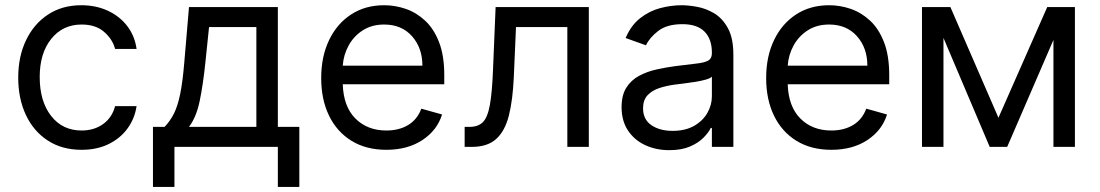

<svg xmlns="http://www.w3.org/2000/svg" viewBox="-20 -573 4290 749"><path d="M298.3 11.4Q221.6 11.4 166.2 -24.9Q110.8 -61.1 81 -124.6Q51.1 -188.2 51.1 -269.9Q51.1 -353 81.9 -416.7Q112.6 -480.5 167.8 -516.5Q223 -552.6 296.9 -552.6Q354.4 -552.6 400.6 -531.2Q446.7 -509.9 476.2 -471.6Q505.7 -433.2 512.8 -382.1H429Q419.4 -419.4 386.5 -448.3Q353.7 -477.3 298.3 -477.3Q224.8 -477.3 179.9 -421.3Q134.9 -365.4 134.9 -272.7Q134.9 -177.9 179.3 -120.9Q223.7 -63.9 298.3 -63.9Q347.3 -63.9 382.3 -89.1Q417.3 -114.3 429 -159.1H512.8Q505.7 -110.8 477.8 -72.3Q449.9 -33.7 404.3 -11.2Q358.7 11.4 298.3 11.4Z M576.7 156.2V-78.1H622.2Q644.2 -101.2 658.7 -130.3Q673.3 -159.4 682.9 -206.3Q692.5 -253.2 698.9 -329.5L717.3 -545.5H1063.9V-78.1H1147.7V156.2H1063.9V0H660.5V156.2ZM717.3 -78.1H980.1V-467.3H795.5L781.2 -329.5Q772.4 -244 759.2 -180Q746.1 -116.1 717.3 -78.1Z M1487.2 11.4Q1408.4 11.4 1351.4 -23.6Q1294.4 -58.6 1263.7 -121.6Q1233 -184.7 1233 -268.5Q1233 -352.3 1263.7 -416.4Q1294.4 -480.5 1349.6 -516.5Q1404.8 -552.6 1478.7 -552.6Q1521.3 -552.6 1562.9 -538.4Q1604.4 -524.1 1638.5 -492.4Q1672.6 -460.6 1692.8 -408.4Q1713.1 -356.2 1713.1 -279.8V-244.3H1317.1Q1320 -157 1366.7 -110.4Q1413.4 -63.9 1487.2 -63.9Q1536.6 -63.9 1572.1 -85.2Q1607.6 -106.5 1623.6 -149.1L1704.5 -126.4Q1685.4 -64.6 1627.8 -26.6Q1570.3 11.4 1487.2 11.4ZM1317.1 -316.8H1627.8Q1627.8 -386 1587.4 -431.6Q1546.9 -477.3 1478.7 -477.3Q1430.8 -477.3 1395.6 -454.9Q1360.4 -432.5 1340.2 -395.8Q1320 -359 1317.1 -316.8Z M1792.6 0V-78.1H1812.5Q1845.2 -78.1 1863.6 -96.4Q1882.1 -114.7 1891 -163.5Q1899.9 -212.4 1903.4 -304L1913.4 -545.5H2277V0H2193.2V-467.3H1992.9L1984.4 -272.7Q1980.5 -183.2 1965.2 -122.5Q1949.9 -61.8 1915.7 -30.9Q1881.4 0 1821 0Z M2590.9 12.8Q2539.1 12.8 2496.8 -6.9Q2454.5 -26.6 2429.7 -64.1Q2404.8 -101.6 2404.8 -154.8Q2404.8 -201.7 2423.3 -231Q2441.8 -260.3 2472.7 -277Q2503.6 -293.7 2541 -302Q2578.5 -310.4 2616.5 -315.3Q2666.2 -321.7 2697.3 -325.1Q2728.3 -328.5 2742.7 -336.6Q2757.1 -344.8 2757.1 -365.1V-367.9Q2757.1 -420.5 2728.5 -449.6Q2699.9 -478.7 2642 -478.7Q2582 -478.7 2547.9 -452.4Q2513.8 -426.1 2500 -396.3L2420.5 -424.7Q2441.8 -474.4 2477.5 -502.3Q2513.1 -530.2 2555.6 -541.4Q2598 -552.6 2639.2 -552.6Q2665.5 -552.6 2699.8 -546.3Q2734 -540.1 2766.2 -521Q2798.3 -501.8 2819.6 -463.1Q2840.9 -424.4 2840.9 -359.4V0H2757.1V-73.9H2752.8Q2744.3 -56.1 2724.4 -35.9Q2704.5 -15.6 2671.5 -1.4Q2638.5 12.8 2590.9 12.8ZM2603.7 -62.5Q2653.4 -62.5 2687.7 -82Q2721.9 -101.6 2739.5 -132.5Q2757.1 -163.4 2757.1 -197.4V-274.1Q2751.8 -267.8 2733.8 -262.6Q2715.9 -257.5 2692.6 -253.7Q2669.4 -250 2647.5 -247.3Q2625.7 -244.7 2612.2 -242.9Q2579.5 -238.6 2551.3 -229.2Q2523.1 -219.8 2505.9 -201.2Q2488.6 -182.5 2488.6 -150.6Q2488.6 -106.9 2521.1 -84.7Q2553.6 -62.5 2603.7 -62.5Z M3223 11.4Q3144.2 11.4 3087.2 -23.6Q3030.2 -58.6 2999.5 -121.6Q2968.8 -184.7 2968.8 -268.5Q2968.8 -352.3 2999.5 -416.4Q3030.2 -480.5 3085.4 -516.5Q3140.6 -552.6 3214.5 -552.6Q3257.1 -552.6 3298.7 -538.4Q3340.2 -524.1 3374.3 -492.4Q3408.4 -460.6 3428.6 -408.4Q3448.9 -356.2 3448.9 -279.8V-244.3H3052.9Q3055.8 -157 3102.5 -110.4Q3149.1 -63.9 3223 -63.9Q3272.4 -63.9 3307.9 -85.2Q3343.4 -106.5 3359.4 -149.1L3440.3 -126.4Q3421.2 -64.6 3363.6 -26.6Q3306.1 11.4 3223 11.4ZM3052.9 -316.8H3363.6Q3363.6 -386 3323.2 -431.6Q3282.7 -477.3 3214.5 -477.3Q3166.5 -477.3 3131.4 -454.9Q3096.2 -432.5 3076 -395.8Q3055.8 -359 3052.9 -316.8Z M3875 -113.6 4065.3 -545.5H4173.3V0H4089.5V-417.3L3909.1 0H3840.9L3660.5 -425.1V0H3576.7V-545.5H3687.5Z"/></svg>

Font: Inter UI
Style: Regular
Weight: 400
Designer: Rasmus Andersson
Foundry: rsms
Version: 3.2;8d6f07862